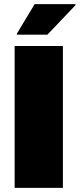

<svg xmlns="http://www.w3.org/2000/svg" viewBox="-20 -911 386 931"><path d="M51 0V-688H285V0ZM62 -743V-748L148 -891H346V-886L210 -743Z"/></svg>

Font: Saira Black
Style: Regular
Weight: 900
Designer: Hector Gatti with collaboration of the Omnibus-Type team
Foundry: Omnibus-Type
Version: Version 1.100; ttfautohint (v1.8.3)